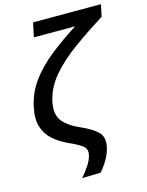

<svg xmlns="http://www.w3.org/2000/svg" viewBox="-135 -814 838 1091"><g transform="rotate(-15 284.0 -268.5)"><path d="M209.5 194.5Q236.5 163.5 255.8 133.8Q275 104 280.5 77Q288.5 41.5 260.8 22Q233 2.5 185.5 -18.5Q135 -41.5 99 -73.8Q63 -106 48.5 -152.8Q34 -199.5 48 -265Q65 -347 113.2 -412.8Q161.5 -478.5 233.5 -535.5Q305.5 -592.5 394 -649H151.5L169 -732.5H568.5L553.5 -662.5Q458 -602.5 374.2 -542.2Q290.5 -482 233 -415.2Q175.5 -348.5 158.5 -268.5Q143.5 -197 175.2 -156.2Q207 -115.5 276.5 -86Q339 -58.5 371 -27.8Q403 3 390.5 60Q382 99 361.2 133.5Q340.5 168 318.5 192Z"/></g></svg>

Font: Commissioner Medium
Style: Italic
Weight: 500
Italic angle: -12°
Designer: Kostas Bartsokas
Foundry: Kostas Bartsokas
Version: Version 1.000; ttfautohint (v1.8.3)